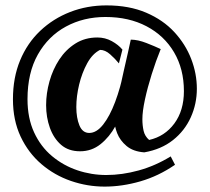

<svg xmlns="http://www.w3.org/2000/svg" viewBox="-20 -564 778 712"><path d="M368 128Q304 128 243 107Q182 86 133.5 44.5Q85 3 56.5 -57.5Q28 -118 28 -196Q28 -276 54.5 -340Q81 -404 129 -449.5Q177 -495 240 -519.5Q303 -544 375 -544Q459 -544 522 -517Q585 -490 626.5 -445Q668 -400 689 -345.5Q710 -291 710 -235Q710 -179 687.5 -129Q665 -79 621.5 -44.5Q578 -10 515 1Q474 -2 449.5 -22.5Q425 -43 414.5 -70Q404 -97 404 -122Q404 -134 409.5 -163Q415 -192 423 -229Q431 -266 439.5 -303.5Q448 -341 455 -371.5Q462 -402 465 -417Q491 -417 523 -404.5Q555 -392 576 -382Q558 -338 542.5 -288.5Q527 -239 517.5 -195Q508 -151 508 -122Q508 -99 512.5 -79Q517 -59 533 -45Q591 -58 626.5 -106Q662 -154 662 -226Q662 -308 625.5 -370Q589 -432 523.5 -466.5Q458 -501 371 -501Q290 -501 224.5 -465.5Q159 -430 120.5 -362Q82 -294 82 -196Q82 -126 106.5 -73Q131 -20 173 15Q215 50 267 67.5Q319 85 374 85Q433 85 494.5 68Q556 51 613 16L629 47Q568 89 500.5 108.5Q433 128 368 128ZM277 -3Q234 -3 206.5 -27Q179 -51 165 -90Q151 -129 151 -174Q151 -218 163.5 -262.5Q176 -307 200 -343.5Q224 -380 259.5 -402.5Q295 -425 341 -425Q370 -425 394.5 -411.5Q419 -398 434 -380L421 -329Q407 -346 388.5 -362.5Q370 -379 351 -379Q323 -365 303.5 -329.5Q284 -294 273.5 -250.5Q263 -207 263 -167Q263 -127 274.5 -99Q286 -71 311 -71Q338 -71 362.5 -102Q387 -133 407 -186Q427 -239 440 -304L442 -183Q431 -138 408.5 -97Q386 -56 353 -29.5Q320 -3 277 -3Z"/></svg>

Font: Ruwudu SemiBold
Style: Regular
Weight: 600
Designer: Becca Hirsbrunner Spalinger
Foundry: SIL International
Version: Version 3.000